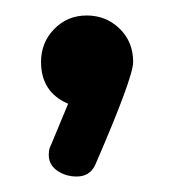

<svg xmlns="http://www.w3.org/2000/svg" viewBox="-20 -134 225 248"><path d="M152 -54Q152 -34 103 79Q96 94 79 94Q65 94 54 86.5Q43 79 43 66Q43 58 46 53L68 0Q33 -15 33 -54Q33 -79 50 -96.5Q67 -114 92 -114Q117 -114 134.5 -97Q152 -80 152 -54Z"/></svg>

Font: AkaAcidDosis
Style: SemiBold
Weight: 600
Designer: Edgar Tolentino, Pablo Impallari, Igino Marini, Cyberella
Foundry: Edgar Tolentino, Pablo Impallari, Igino Marini, Cyberella
Version: Version 1.007